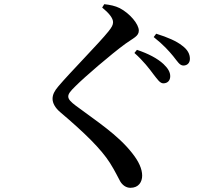

<svg xmlns="http://www.w3.org/2000/svg" viewBox="-20 -827 1040 917"><path d="M713 -472C732 -448 744 -429 760 -429C781 -429 793 -443 793 -463C793 -482 783 -500 761 -521C732 -548 688 -571 634 -589L622 -574C665 -536 693 -499 713 -472ZM807 -559C828 -533 838 -514 856 -514C875 -514 887 -527 887 -546C887 -569 876 -590 850 -609C824 -630 781 -649 726 -666L714 -650C762 -612 787 -583 807 -559ZM468 -791C501 -764 520 -740 520 -721C520 -708 514 -697 498 -677C456 -624 311 -477 259 -415C240 -393 231 -375 231 -355C231 -335 243 -312 268 -291C387 -190 463 -115 505 -49C532 -6 542 18 554 39C564 56 581 70 603 70C643 70 659 41 659 12C659 -20 643 -56 611 -96C542 -184 440 -249 341 -323C320 -339 306 -352 306 -366C306 -378 314 -390 342 -417C384 -459 508 -566 579 -618C618 -646 643 -654 643 -681C643 -712 600 -763 552 -788C530 -799 506 -804 478 -807Z"/></svg>

Font: Noto Serif CJK KR SemiBold
Style: Regular
Weight: 600
Designer: Ryoko NISHIZUKA 西塚涼子 (kana & ideographs); Frank Grießhammer (Latin, Greek & Cyrillic); Wenlong ZHANG 张文龙 (bopomofo); San
Foundry: Adobe
Version: Version 2.001;hotconv 1.1.0;makeotfexe 2.6.0